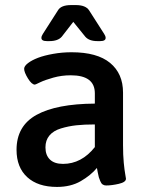

<svg xmlns="http://www.w3.org/2000/svg" viewBox="-20 -738 585 765"><path d="M282.2 -717.8Q321.3 -717.8 335 -696.8L395 -603Q400.9 -594.2 400.9 -586.9Q400.9 -574.2 378.9 -574.2H368.2Q335 -574.2 319.8 -591.8L272 -650.9L226.1 -591.8Q210.9 -574.2 176.8 -574.2H167Q145 -574.2 145 -586.9Q145 -594.2 150.9 -603L210.9 -696.8Q223.1 -717.8 263.2 -717.8ZM265.1 -529.8Q367.2 -529.8 418.7 -487.3Q470.2 -444.8 470.2 -369.1V-160.2Q470.2 -120.1 473.1 -89.6Q476.1 -59.1 479 -43.9Q481.9 -28.8 481.9 -25.9Q481.9 -12.2 453.6 -5.6Q425.3 1 402.8 1Q395 1 389.2 -2.9Q383.3 -6.8 379.4 -16.6Q375.5 -26.4 373.8 -31.5Q372.1 -36.6 369.4 -51.5Q366.7 -66.4 366.2 -68.8Q341.3 -39.1 301.5 -16.1Q261.7 6.8 207 6.8Q130.9 6.8 88.4 -32.2Q45.9 -71.3 45.9 -141.1Q45.9 -236.3 125.5 -280.3Q205.1 -324.2 357.9 -325.2V-366.2Q357.9 -438 262.2 -438Q225.6 -438 192.4 -428.7Q159.2 -419.4 140.1 -410.2Q121.1 -400.9 119.1 -400.9Q106.4 -400.9 91.3 -425.5Q76.2 -450.2 76.2 -463.9Q76.2 -474.6 91.3 -486.3Q106.4 -498 131.3 -507.6Q156.2 -517.1 191.9 -523.4Q227.5 -529.8 265.1 -529.8ZM357.9 -242.2Q315.4 -242.2 284.2 -238.8Q252.9 -235.4 222.9 -226.3Q192.9 -217.3 177 -198.2Q161.1 -179.2 161.1 -150.9Q161.1 -119.6 179 -102.3Q196.8 -85 231 -85Q304.7 -85 357.9 -151.9Z"/></svg>

Font: Asap Symbol
Style: Regular
Weight: 900
Designer: Tania Quindós, Elena González Miranda, Marcela Romero, Pablo Cosgaya
Foundry: Omnibus-Type
Version: Version 1.000;PS 001.000;hotconv 1.0.70;makeotf.lib2.5.58329